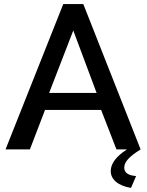

<svg xmlns="http://www.w3.org/2000/svg" viewBox="-20 -730 717 938"><path d="M587 89Q587 68 606 47Q625 26 667 0L387 -710H289L7 0H126L200 -193H474L549 0H600Q521 51 521 106Q521 136 546.5 158Q572 180 620 188L645 130Q587 126 587 89ZM338 -581 452 -276H220Z"/></svg>

Font: RT Raleway SemiBold
Style: Regular
Weight: 400
Designer: Matt McInerney, Pablo Impallari, Rodrigo Fuenzalida — Edited by Milan Moffatt in April 2016
Foundry: Matt McInerney, Pablo Impallari, Rodrigo Fuenzalida — Edited by Milan Moffatt in April 2016
Version: Version 3.001